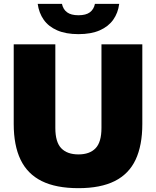

<svg xmlns="http://www.w3.org/2000/svg" viewBox="-20 -971 814 1001"><path d="M389 10Q272 10 197.5 -27Q123 -64 87.2 -138.5Q51.5 -213 51.5 -324.5V-740H268.5V-304Q268.5 -230 299.5 -198Q330.5 -166 389 -166Q447.5 -166 478.2 -198Q509 -230 509 -304V-740H722V-324.5Q722 -213 687 -138.5Q652 -64 578.2 -27Q504.5 10 389 10ZM389 -793Q323.5 -793 278.2 -812.8Q233 -832.5 208 -868Q183 -903.5 176.5 -951H303Q309 -922 329.8 -906.8Q350.5 -891.5 389 -891.5Q428 -891.5 448.5 -906.8Q469 -922 475 -951H601.5Q595.5 -903.5 570.2 -868Q545 -832.5 500 -812.8Q455 -793 389 -793Z"/></svg>

Font: Encode Sans SC Black
Style: Regular
Weight: 900
Version: Version 3.002